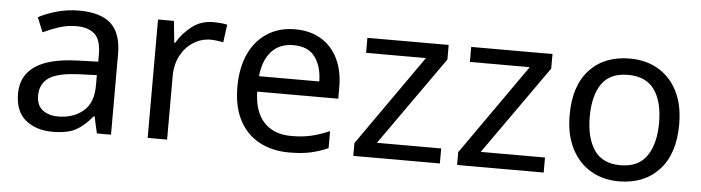

<svg xmlns="http://www.w3.org/2000/svg" viewBox="-40 -701 3163 866"><g transform="rotate(5 1541.5 -268.0)"><path d="M288 -545Q386 -545 433 -502Q480 -459 480 -365V0H416L399 -76H395Q360 -32 321.5 -11Q283 10 215 10Q142 10 94 -28.5Q46 -67 46 -149Q46 -229 109 -272.5Q172 -316 303 -320L394 -323V-355Q394 -422 365 -448Q336 -474 283 -474Q241 -474 203 -461.5Q165 -449 132 -433L105 -499Q140 -518 188 -531.5Q236 -545 288 -545ZM314 -259Q214 -255 175.5 -227Q137 -199 137 -148Q137 -103 164.5 -82Q192 -61 235 -61Q303 -61 348 -98.5Q393 -136 393 -214V-262Z M896 -546Q911 -546 928.5 -544.5Q946 -543 959 -540L948 -459Q935 -462 919.5 -464Q904 -466 890 -466Q849 -466 813 -443.5Q777 -421 755.5 -380.5Q734 -340 734 -286V0H646V-536H718L728 -438H732Q758 -482 799 -514Q840 -546 896 -546Z M1266 -546Q1335 -546 1384.5 -516Q1434 -486 1460.5 -431.5Q1487 -377 1487 -304V-251H1120Q1122 -160 1166.5 -112.5Q1211 -65 1291 -65Q1342 -65 1381.5 -74.5Q1421 -84 1463 -102V-25Q1422 -7 1382 1.5Q1342 10 1287 10Q1211 10 1152.5 -21Q1094 -52 1061.5 -113.5Q1029 -175 1029 -264Q1029 -352 1058.5 -415Q1088 -478 1141.5 -512Q1195 -546 1266 -546ZM1265 -474Q1202 -474 1165.5 -433.5Q1129 -393 1122 -321H1395Q1394 -389 1363 -431.5Q1332 -474 1265 -474Z M1969 0H1577V-58L1865 -468H1594V-536H1962V-470L1678 -68H1969Z M2439 0H2047V-58L2335 -468H2064V-536H2432V-470L2148 -68H2439Z M3029 -269Q3029 -136 2961.5 -63Q2894 10 2779 10Q2708 10 2652.5 -22.5Q2597 -55 2565 -117.5Q2533 -180 2533 -269Q2533 -402 2600 -474Q2667 -546 2782 -546Q2855 -546 2910.5 -513.5Q2966 -481 2997.5 -419.5Q3029 -358 3029 -269ZM2624 -269Q2624 -174 2661.5 -118.5Q2699 -63 2781 -63Q2862 -63 2900 -118.5Q2938 -174 2938 -269Q2938 -364 2900 -418Q2862 -472 2780 -472Q2698 -472 2661 -418Q2624 -364 2624 -269Z"/></g></svg>

Font: Noto Sans Ol Chiki
Style: Regular
Weight: 400
Designer: Monotype Design Team, Lewis McGuffie
Foundry: Monotype Imaging Inc.
Version: Version 2.003